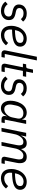

<svg xmlns="http://www.w3.org/2000/svg" viewBox="1594 -2374 792 4019"><g transform="rotate(90 1989.5 -364.0)"><path d="M209 12Q150 12 97.5 -12.5Q45 -37 14 -82L67 -129Q94 -93 129 -74Q164 -55 209 -55Q260 -55 293 -80Q326 -105 326 -152Q326 -178 310.5 -196.5Q295 -215 250 -224L211 -232Q172 -240 141 -255Q110 -270 91.5 -296.5Q73 -323 73 -365Q73 -408 94 -445Q115 -482 157.5 -505Q200 -528 264 -528Q321 -528 362 -508.5Q403 -489 432 -452L379 -405Q362 -429 333 -445Q304 -461 258 -461Q202 -461 175 -436Q148 -411 148 -372Q148 -345 164 -327.5Q180 -310 223 -301L262 -293Q304 -285 335 -269.5Q366 -254 383 -227Q400 -200 400 -157Q400 -105 375 -67Q350 -29 307 -8.5Q264 12 209 12Z M715 12Q623 12 571.5 -43.5Q520 -99 520 -204Q520 -224 522 -244.5Q524 -265 528 -284Q542 -352 578 -407.5Q614 -463 668 -495.5Q722 -528 790 -528Q823 -528 853 -519.5Q883 -511 906 -494Q929 -477 942.5 -451Q956 -425 956 -390Q956 -356 942 -329Q928 -302 900 -282Q872 -262 829 -248.5Q786 -235 729 -228.5Q672 -222 600 -221Q599 -211 598 -199Q597 -187 597 -179Q597 -124 628.5 -90.5Q660 -57 720 -57Q769 -57 808.5 -79.5Q848 -102 878 -139L928 -94Q880 -36 825.5 -12Q771 12 715 12ZM782 -462Q742 -462 707.5 -443Q673 -424 649.5 -390Q626 -356 616 -310L610 -281Q693 -284 745.5 -291.5Q798 -299 826.5 -312.5Q855 -326 866 -345Q877 -364 877 -391Q877 -432 848 -447Q819 -462 782 -462Z M1174 0H1103Q1068 0 1050.5 -17.5Q1033 -35 1033 -63Q1033 -68 1034 -74Q1035 -80 1036 -87L1167 -740H1244L1109 -68H1187Z M1476 0H1383Q1345 0 1328.5 -17.5Q1312 -35 1312 -63Q1312 -68 1313 -74Q1314 -80 1315 -87L1388 -448H1312L1325 -516H1364Q1392 -516 1401.5 -527Q1411 -538 1416 -565L1435 -659H1506L1478 -516H1587L1574 -448H1465L1388 -68H1489Z M1775 12Q1716 12 1663.5 -12.5Q1611 -37 1580 -82L1633 -129Q1660 -93 1695 -74Q1730 -55 1775 -55Q1826 -55 1859 -80Q1892 -105 1892 -152Q1892 -178 1876.5 -196.5Q1861 -215 1816 -224L1777 -232Q1738 -240 1707 -255Q1676 -270 1657.5 -296.5Q1639 -323 1639 -365Q1639 -408 1660 -445Q1681 -482 1723.5 -505Q1766 -528 1830 -528Q1887 -528 1928 -508.5Q1969 -489 1998 -452L1945 -405Q1928 -429 1899 -445Q1870 -461 1824 -461Q1768 -461 1741 -436Q1714 -411 1714 -372Q1714 -345 1730 -327.5Q1746 -310 1789 -301L1828 -293Q1870 -285 1901 -269.5Q1932 -254 1949 -227Q1966 -200 1966 -157Q1966 -105 1941 -67Q1916 -29 1873 -8.5Q1830 12 1775 12Z M2543 0H2474Q2440 0 2423.5 -17Q2407 -34 2407 -62Q2407 -68 2408 -75Q2409 -82 2410 -89L2415 -112H2412Q2381 -48 2341.5 -18Q2302 12 2245 12Q2198 12 2162.5 -12Q2127 -36 2107.5 -80Q2088 -124 2088 -185Q2088 -208 2090.5 -232Q2093 -256 2098 -280Q2111 -343 2142 -400Q2173 -457 2222.5 -492.5Q2272 -528 2340 -528Q2387 -528 2425.5 -504.5Q2464 -481 2475 -432H2479L2496 -516H2573L2483 -68H2556ZM2264 -58Q2300 -58 2326 -72.5Q2352 -87 2374 -109Q2400 -135 2416 -165.5Q2432 -196 2439 -233L2460 -338Q2467 -370 2457 -397.5Q2447 -425 2420.5 -441.5Q2394 -458 2349 -458Q2284 -458 2243 -417Q2202 -376 2187 -301L2172 -226Q2170 -213 2168.5 -200Q2167 -187 2167 -175Q2167 -142 2177.5 -115.5Q2188 -89 2209.5 -73.5Q2231 -58 2264 -58Z M2733 0H2656L2760 -516H2837L2816 -414H2821Q2848 -472 2885 -500Q2922 -528 2978 -528Q3032 -528 3062 -497.5Q3092 -467 3098 -414H3104Q3130 -472 3169 -500Q3208 -528 3265 -528Q3330 -528 3362.5 -491Q3395 -454 3395 -386Q3395 -371 3393.5 -354.5Q3392 -338 3388 -319L3338 -68H3411L3398 0H3326Q3296 0 3278 -14Q3260 -28 3260 -57Q3260 -62 3261 -67.5Q3262 -73 3263 -80L3311 -319Q3314 -334 3315.5 -348Q3317 -362 3317 -374Q3317 -415 3298 -436.5Q3279 -458 3238 -458Q3214 -458 3192.5 -448Q3171 -438 3151 -417Q3126 -392 3109.5 -356Q3093 -320 3087 -288L3029 0H2952L3016 -318Q3019 -333 3020.5 -348Q3022 -363 3022 -376Q3022 -416 3004.5 -437Q2987 -458 2950 -458Q2924 -458 2901 -447Q2878 -436 2861 -418Q2833 -390 2815 -354Q2797 -318 2791 -288Z M3712 12Q3620 12 3568.5 -43.5Q3517 -99 3517 -204Q3517 -224 3519 -244.5Q3521 -265 3525 -284Q3539 -352 3575 -407.5Q3611 -463 3665 -495.5Q3719 -528 3787 -528Q3820 -528 3850 -519.5Q3880 -511 3903 -494Q3926 -477 3939.5 -451Q3953 -425 3953 -390Q3953 -356 3939 -329Q3925 -302 3897 -282Q3869 -262 3826 -248.5Q3783 -235 3726 -228.5Q3669 -222 3597 -221Q3596 -211 3595 -199Q3594 -187 3594 -179Q3594 -124 3625.5 -90.5Q3657 -57 3717 -57Q3766 -57 3805.5 -79.5Q3845 -102 3875 -139L3925 -94Q3877 -36 3822.5 -12Q3768 12 3712 12ZM3779 -462Q3739 -462 3704.5 -443Q3670 -424 3646.5 -390Q3623 -356 3613 -310L3607 -281Q3690 -284 3742.5 -291.5Q3795 -299 3823.5 -312.5Q3852 -326 3863 -345Q3874 -364 3874 -391Q3874 -432 3845 -447Q3816 -462 3779 -462Z"/></g></svg>

Font: IBM Plex Sans Var
Style: Italic
Weight: 400
Italic angle: -11.31°
Designer: Mike Abbink, Paul van der Laan, Pieter van Rosmalen
Foundry: Bold Monday
Version: Version 1.001